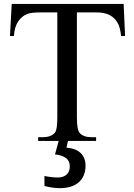

<svg xmlns="http://www.w3.org/2000/svg" viewBox="-20 -734 698 1000"><path d="M624 -713.5 631.5 -546.5H611Q605.5 -590 596 -608.5Q579.5 -640.5 552 -655Q524.5 -669.5 480.5 -669.5H380.5V-124Q380.5 -58.5 394.5 -42Q414.5 -19.5 455.5 -19.5H480.5V0H178.5V-19.5H204Q249 -19.5 268.5 -46.5Q278.5 -64 278.5 -124V-669.5H194Q143 -669.5 122.5 -661.5Q94.5 -651 75 -622.8Q55.5 -594.5 52.5 -546.5H32L41 -713.5ZM425.5 129Q425.5 183.5 390.8 214.8Q356 246 290.5 246Q282.5 246 272.5 245.2Q262.5 244.5 252 243Q241.5 241.5 231 239.2Q220.5 237 211.5 234.5V182.5Q230 186.5 248.5 188.5Q267 190.5 281 190.5Q310.5 190.5 327 175Q343.5 159.5 343.5 133Q343.5 103 321.8 88Q300 73 266.5 70.5L288 -9H336.5L326 35Q376 39 400.8 63.8Q425.5 88.5 425.5 129Z"/></svg>

Font: MM Phetkon
Style: Regular
Weight: 400
Designer: Khon Soe Zaw Thu
Version: Version 1.00 July 15, 2016, initial release